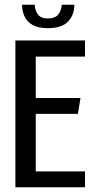

<svg xmlns="http://www.w3.org/2000/svg" viewBox="-20 -791 404 811"><path d="M45 -620H339V-552H131V-377H320L309 -310H131V-67H339V0H45ZM181 -672Q141 -672 117 -686Q93 -700 83 -723Q73 -746 73 -771H127Q127 -749 139.5 -731Q152 -713 181 -713Q214 -713 227 -731Q240 -749 241 -771H294Q294 -728 267.5 -700Q241 -672 181 -672Z"/></svg>

Font: Smooch Sans Thin SemiBold
Style: Regular
Weight: 600
Version: Version 1.010